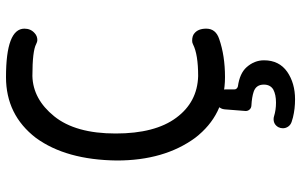

<svg xmlns="http://www.w3.org/2000/svg" viewBox="-202 -553 1004 640"><g transform="rotate(-90 300.0 -233.0)"><path d="M363 15Q237 15 160.5 -84.5Q85 -187.5 85 -345.5Q87 -515 160.5 -615.5Q237 -715 363 -715Q524.5 -715 524.5 -653.5Q524.5 -632.5 509.5 -619.5Q500 -610.5 486 -610.5Q481 -610.5 473 -614.5Q450 -627 366.5 -627Q289.5 -625 232.5 -554.5Q175 -483.5 175 -349.5Q175 -218 227.5 -147.5Q279.5 -77 366.5 -74.5Q438.5 -74.5 472 -91.5Q477.5 -94.5 484 -94.5Q501 -94.5 509.5 -86.5Q524.5 -74 524.5 -47.5Q524.5 -16 490.5 -4.5Q434.5 15 363 15ZM289 248.5Q273.5 248.5 258.2 246.8Q243 245 228.5 241.5L213.5 237Q203.5 233.5 198 225.5Q192.5 217.5 192.5 208Q192.5 200 196 193Q205 177 223 177Q228 177 232.5 178.5Q253.5 185 278 185Q304.5 185 321.5 176Q338 166 338 144.5Q338 118.5 314 110.5Q296 104.5 268 103Q260 102.5 255 97Q250 91.5 250 84L255.5 14Q256.5 1 266.2 -7.8Q276 -16.5 288.5 -16.5Q302.5 -16.5 312.2 -6.8Q322 3 322 17V46.5Q322 51 325 54Q328 57 332 58Q375.5 64 396 87Q419 113 419 145Q419 195.5 380.5 222.5Q342.5 248.5 289 248.5Z"/></g></svg>

Font: Maple Mono SC NF
Style: Regular
Weight: 400
Designer: subframe7536
Version: Version 4.2; ttfautohint (v1.8.4.7-5d5b-dirty);Nerd Fonts 6.